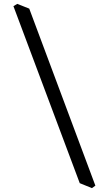

<svg xmlns="http://www.w3.org/2000/svg" viewBox="-20 -801 558 984"><path d="M451.2 163.1 388.7 137.7 48.8 -769.5 68.4 -781.2 129.9 -756.8 468.8 150.4Z"/></svg>

Font: Almanac
Style: Regular
Weight: 400
Designer: Eden's Almanac
Version: Version 3.501;March 28, 2021;FontCreator 13.0.0.2683 64-bit